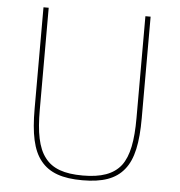

<svg xmlns="http://www.w3.org/2000/svg" viewBox="-51 -747 755 807"><g transform="rotate(5 326.0 -343.0)"><path d="M122 -698V-268C122 -173 134 -108 166 -67C197 -26 247 -8 326 -8C403 -8 455 -26 487 -67C518 -108 530 -173 530 -268V-698H552V-270C552 -166 538 -96 502 -52C466 -7 410 12 326 12C242 12 186 -7 150 -52C114 -96 100 -166 100 -270V-698Z"/></g></svg>

Font: Plexus Sans Thin
Style: Regular
Weight: 250
Version: Version 2.001;PS 002.001;hotconv 1.0.70;makeotf.lib2.5.58329